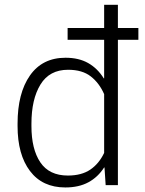

<svg xmlns="http://www.w3.org/2000/svg" viewBox="-20 -782 611 811"><path d="M564.5 -613.8H478V0H426.3L421.4 -74.2L419.9 -74.7Q393.6 -33.7 353.3 -12Q313 9.8 255.9 9.8Q159.2 9.8 106.7 -59.6Q54.2 -128.9 54.2 -249.5V-259.8Q54.2 -388.7 106.7 -463.4Q159.2 -538.1 256.8 -538.1Q313 -538.1 352.5 -515.6Q392.1 -493.2 418.5 -450.7L419.9 -451.2V-613.8H265.6V-663.6H419.9V-761.7H478V-663.6H564.5ZM112.8 -249.5Q112.8 -151.9 150.4 -96.2Q188 -40.5 266.6 -40.5Q324.7 -40.5 361.6 -65.7Q398.4 -90.8 419.9 -136.2V-384.3Q399.4 -431.2 363.5 -459.2Q327.6 -487.3 267.6 -487.3Q189 -487.3 150.9 -425Q112.8 -362.8 112.8 -259.8Z"/></svg>

Font: Roboto Web
Style: Light
Weight: 300
Designer: Google
Version: Version 1.200310; 2013